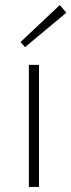

<svg xmlns="http://www.w3.org/2000/svg" viewBox="-20 -738 282 758"><path d="M242 -688 79 -552 61 -572 216 -718ZM134 0H94V-482H134Z"/></svg>

Font: Exo 2.0 Extra Light
Style: Regular
Weight: 250
Designer: Natanael Gama
Version: Version 1.001;PS 001.001;hotconv 1.0.70;makeotf.lib2.5.58329